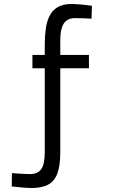

<svg xmlns="http://www.w3.org/2000/svg" viewBox="-20 -710 600 965"><path d="M138 235Q123 235 104.5 233.5Q86 232 68.5 230Q51 228 39 227L40 160Q48 161 65.5 162Q83 163 102 164Q121 165 131 165Q169 165 187 140.5Q205 116 205 53V-367H143V-434H205V-486Q205 -528 210 -565Q215 -602 229 -630Q243 -658 270 -674Q297 -690 340 -690Q355 -690 373.5 -688.5Q392 -687 410.5 -685Q429 -683 442 -681L440 -616Q426 -617 402 -618Q378 -619 356 -619Q332 -619 315.5 -607.5Q299 -596 291 -571Q283 -546 283 -507V-434H427V-367H283V54Q283 123 268 162.5Q253 202 221 218.5Q189 235 138 235Z"/></svg>

Font: Cairo Play
Style: Regular
Weight: 400
Designer: Mohamed Gaber, Accademia di Belle Arti di Urbino
Foundry: Kief Type Foundry, Accademia di Belle Arti di Urbino
Version: Version 3.119